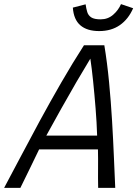

<svg xmlns="http://www.w3.org/2000/svg" viewBox="-79 -913 667 933"><path d="M-59 0Q-24 -65 19.5 -148Q63 -231 113.5 -324Q164 -417 218.5 -511.5Q273 -606 329 -693H428Q442 -608 451 -514Q460 -420 465.5 -327Q471 -234 474.5 -150Q478 -66 481 0H398Q397 -47 397.5 -94Q398 -141 397 -187H111Q89 -140 65.5 -93Q42 -46 20 0ZM146 -254H393Q391 -318 385.5 -386.5Q380 -455 373.5 -518.5Q367 -582 360 -628Q330 -579 293 -515.5Q256 -452 218 -384Q180 -316 146 -254ZM403 -762Q344 -762 311.5 -790Q279 -818 275 -876L337 -892Q340 -871 345 -854.5Q350 -838 364.5 -828.5Q379 -819 410 -819Q445 -819 470.5 -841Q496 -863 509 -893L568 -873Q545 -820 503.5 -791Q462 -762 403 -762Z"/></svg>

Font: Ubuntu Sans Mono
Style: Italic
Weight: 400
Italic angle: -13.5°
Monospace: yes
Designer: Dalton Maag Ltd
Foundry: Dalton Maag Ltd
Version: Version 1.006